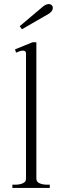

<svg xmlns="http://www.w3.org/2000/svg" viewBox="-20 -925 306 945"><path d="M77 -796 187 -889Q205 -905 220 -905Q229 -905 234.5 -899.5Q240 -894 240 -886Q240 -869 218 -856L88 -781ZM41 -16H55Q77 -16 92.5 -23Q108 -30 108 -45V-661Q108 -676 93 -676Q81 -676 59 -666L54 -682L140 -717H159V-45Q159 -30 174.5 -23Q190 -16 212 -16H225V0H41Z"/></svg>

Font: Taviraj ExtraLight
Style: Regular
Weight: 200
Designer: Katatrad Team
Foundry: CadsonDemak
Version: Version 1.030